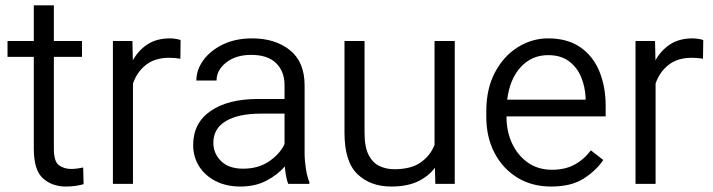

<svg xmlns="http://www.w3.org/2000/svg" viewBox="-20 -680 2635 710"><path d="M283.2 -528.3V-469.7H179.2V-129.9Q179.2 -82 198.5 -68.6Q217.8 -55.2 242.7 -55.2Q255.4 -55.2 267.6 -57.1Q279.8 -59.1 287.6 -60.5L289.1 1Q278.3 4.4 261 7.1Q243.7 9.8 223.1 9.8Q172.9 9.8 138.9 -20.5Q105 -50.8 105 -130.4V-469.7H7.8V-528.3H105V-660.2H179.2V-528.3Z M647.9 -531.7 647 -462.9Q627 -466.3 605.5 -466.3Q552.7 -466.3 519.5 -439.9Q486.3 -413.6 471.7 -371.1V0H397.5V-528.3H469.7L471.2 -457Q492.2 -494.6 526.1 -516.4Q560.1 -538.1 608.4 -538.1Q618.7 -538.1 630.9 -536.1Q643.1 -534.2 647.9 -531.7Z M1045.9 0Q1041 -11.7 1037.8 -29.1Q1034.7 -46.4 1033.2 -64.5Q1007.3 -34.2 965.8 -12.2Q924.3 9.8 869.1 9.8Q816.4 9.8 777.1 -10.5Q737.8 -30.8 716.1 -65.4Q694.3 -100.1 694.3 -143.6Q694.3 -225.1 758.8 -269.5Q823.2 -314 933.6 -314H1032.2V-364.7Q1032.2 -416.5 1000.7 -446.8Q969.2 -477.1 908.7 -477.1Q852.5 -477.1 816.7 -449Q780.8 -420.9 780.8 -382.3H706.1Q706.1 -421.4 731.7 -457Q757.3 -492.7 804 -515.4Q850.6 -538.1 912.6 -538.1Q997.6 -538.1 1052 -494.6Q1106.4 -451.2 1106.4 -363.8V-113.3Q1106.4 -86.4 1111.1 -56.6Q1115.7 -26.9 1124 -6.8V0ZM878.9 -56.2Q935.5 -56.2 975.6 -83.7Q1015.6 -111.3 1032.2 -147.5V-259.8H944.8Q861.3 -259.8 815.2 -232.2Q769 -204.6 769 -152.3Q769 -112.3 797.6 -84.2Q826.2 -56.2 878.9 -56.2Z M1589.8 0 1588.4 -59.6Q1563.5 -26.9 1523.9 -8.5Q1484.4 9.8 1427.2 9.8Q1349.6 9.8 1301.8 -36.1Q1253.9 -82 1253.9 -189V-528.3H1328.1V-188Q1328.1 -136.2 1343.3 -106.9Q1358.4 -77.6 1383.5 -65.9Q1408.7 -54.2 1437.5 -54.2Q1500 -54.2 1535.6 -79.3Q1571.3 -104.5 1586.9 -144V-528.3H1661.6V0Z M2018.1 9.8Q1946.8 9.8 1892.8 -23.4Q1838.9 -56.6 1808.6 -114.7Q1778.3 -172.9 1778.3 -247.6V-268.1Q1778.3 -352.1 1810.5 -412.6Q1842.8 -473.1 1895 -505.6Q1947.3 -538.1 2006.8 -538.1Q2078.1 -538.1 2125.5 -505.6Q2172.9 -473.1 2196.3 -416.5Q2219.7 -359.9 2219.7 -287.6V-249.5H1853V-247.6Q1853 -193.8 1873.8 -149.4Q1894.5 -105 1932.1 -78.6Q1969.7 -52.2 2021.5 -52.2Q2068.8 -52.2 2103.5 -70.6Q2138.2 -88.9 2165 -124L2210.9 -88.4Q2185.1 -49.8 2138.9 -20Q2092.8 9.8 2018.1 9.8ZM2006.8 -476.1Q1946.3 -476.1 1905.8 -432.1Q1865.2 -388.2 1855.5 -311.5H2145.5V-318.4Q2144 -357.9 2129.4 -394Q2114.7 -430.2 2084.7 -453.1Q2054.7 -476.1 2006.8 -476.1Z M2580.6 -531.7 2579.6 -462.9Q2559.6 -466.3 2538.1 -466.3Q2485.4 -466.3 2452.1 -439.9Q2418.9 -413.6 2404.3 -371.1V0H2330.1V-528.3H2402.3L2403.8 -457Q2424.8 -494.6 2458.7 -516.4Q2492.7 -538.1 2541 -538.1Q2551.3 -538.1 2563.5 -536.1Q2575.7 -534.2 2580.6 -531.7Z"/></svg>

Font: Vazirmatn RD FD Light
Style: Regular
Weight: 300
Designer: Saber Rastikerdar
Foundry: Saber Rastikerdar
Version: Version 33.003